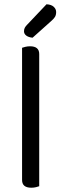

<svg xmlns="http://www.w3.org/2000/svg" viewBox="-20 -871 286 896"><path d="M197 -851Q219 -850 230.5 -839.5Q242 -829 242 -815Q242 -801 236.5 -792Q231 -783 217 -771L132 -695Q113 -697 102.5 -705Q92 -713 92 -725Q92 -735 96 -742Q100 -749 106 -755ZM163 -2Q158 0 148 2.5Q138 5 126 5Q83 5 83 -31V-648Q88 -650 98.5 -652.5Q109 -655 120 -655Q163 -655 163 -619Z"/></svg>

Font: Baloo Thambi 2
Style: Regular
Weight: 400
Designer: Aadarsh Rajan and Ek Type
Foundry: Ek Type
Version: Version 1.640;hotconv 1.0.111;makeotfexe 2.5.65597; ttfautoh